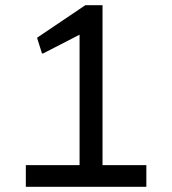

<svg xmlns="http://www.w3.org/2000/svg" viewBox="-20 -716 660 736"><path d="M541 -83V0H79V-83H285V-583L145 -511H141L123 -568V-572L307 -696H373V-83Z"/></svg>

Font: Amiko
Style: Regular
Weight: 400
Designer: Pablo Impallari, Rodrigo Fuenzalida, Andres Torresi
Foundry: Impallari Type
Version: Version 1.001; ttfautohint (v1.3)